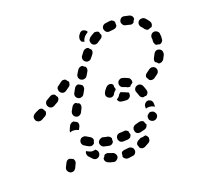

<svg xmlns="http://www.w3.org/2000/svg" viewBox="-106 -689 876 831"><g transform="rotate(-20 332.0 -274.0)"><path d="M339 -18Q343 -20 347 -20Q356 -21 365 -22Q374 -23 380 -18Q387 -14 388 -5Q389 -1 388 2Q387 6 385 9Q382 13 379 15Q375 17 371 17Q360 19 349 20Q342 20 337 16Q331 12 329 6Q329 5 329 5Q331 -2 331 -10Q331 -11 332 -12Q332 -13 333 -14Q336 -17 339 -18ZM267 -32Q262 -32 258 -29Q258 -29 258 -29Q255 -21 249 -16Q249 -13 249 -10Q249 -7 250 -5Q252 -1 255 2Q258 5 261 6Q272 11 283 13Q291 16 298 11Q305 7 308 -1Q309 -5 308 -9Q307 -13 305 -16Q303 -19 300 -22Q297 -24 293 -25Q285 -28 276 -31Q272 -33 267 -32ZM411 -33Q414 -36 417 -38Q424 -41 430 -45Q437 -44 444 -46Q448 -47 452 -48Q455 -47 457 -45Q459 -43 461 -40Q463 -37 464 -33Q464 -29 463 -25Q463 -21 460 -18Q458 -15 455 -13Q445 -7 435 -2Q428 1 422 0Q415 -2 411 -7Q411 -8 410 -9Q409 -16 406 -22Q406 -23 407 -24Q407 -25 407 -27Q409 -30 411 -33ZM130 -48Q129 -54 125 -59Q121 -60 118 -62Q114 -63 111 -65Q105 -66 100 -63Q95 -60 92 -54L83 -36Q79 -28 82 -20Q85 -13 92 -9Q96 -7 100 -7Q104 -7 108 -8Q111 -9 114 -12Q117 -15 119 -18L128 -37Q131 -42 130 -48ZM213 -62Q221 -62 229 -64Q231 -62 233 -60Q239 -54 239 -46Q239 -37 233 -31Q227 -25 219 -25Q211 -25 205 -31Q197 -39 189 -48Q187 -51 186 -55Q185 -59 185 -63Q185 -65 186 -67Q187 -70 189 -72Q193 -69 198 -67Q205 -63 213 -62ZM391 -88Q391 -89 390 -90Q388 -92 387 -93Q384 -95 380 -97Q377 -98 373 -97Q363 -96 353 -96Q345 -96 339 -90Q334 -84 334 -75Q334 -71 336 -68Q338 -64 340 -61Q343 -59 347 -57Q351 -56 355 -56Q365 -57 376 -57Q383 -58 388 -62Q392 -67 394 -73Q393 -75 393 -77Q391 -83 391 -88ZM269 -64Q261 -66 257 -73Q252 -80 254 -88Q256 -96 264 -100Q271 -105 279 -103Q288 -100 297 -99Q301 -98 304 -96Q308 -94 310 -91Q311 -90 311 -88Q312 -87 313 -86Q311 -80 312 -74Q312 -72 312 -71Q309 -64 303 -61Q297 -58 291 -59Q280 -61 269 -64ZM468 -106Q467 -107 466 -108Q465 -109 463 -110Q460 -112 456 -112Q452 -113 448 -112Q439 -109 429 -107Q425 -106 422 -103Q419 -101 417 -98Q415 -94 414 -90Q414 -86 415 -83Q416 -74 423 -70Q431 -66 439 -68Q449 -70 459 -73Q463 -74 466 -77Q469 -79 471 -83Q472 -85 473 -87Q474 -90 474 -92Q474 -93 473 -93Q469 -99 468 -106ZM216 -85Q212 -85 208 -87Q198 -92 189 -98Q182 -102 180 -110Q178 -119 183 -126Q187 -133 195 -134Q203 -136 210 -132Q218 -127 227 -122Q231 -120 234 -115Q237 -111 237 -105Q234 -100 233 -94Q232 -92 232 -91Q230 -89 228 -88Q226 -86 223 -86Q220 -84 216 -85ZM530 -111Q532 -119 527 -126Q525 -130 522 -132Q519 -134 515 -135Q511 -136 507 -136Q503 -135 500 -133L499 -132Q496 -130 493 -127Q491 -124 490 -120Q489 -116 490 -112Q490 -108 492 -105Q497 -98 505 -96Q513 -94 520 -98L521 -99Q528 -103 530 -111ZM520 -157Q529 -155 535 -150Q535 -152 535 -154Q535 -160 535 -166Q535 -170 533 -174Q532 -178 529 -180Q526 -183 522 -184Q519 -186 515 -186Q506 -185 501 -179Q495 -173 495 -165Q495 -160 495 -156Q499 -157 503 -158Q512 -159 520 -157ZM153 -181 162 -200Q165 -205 170 -208Q176 -211 182 -211Q185 -209 188 -207Q192 -205 195 -204Q199 -200 200 -194Q201 -188 198 -182L191 -168Q190 -168 189 -169Q181 -173 172 -174Q164 -175 156 -173Q154 -172 151 -171Q151 -174 152 -176Q152 -179 153 -181ZM481 -236Q477 -243 480 -251Q483 -259 490 -262Q498 -266 506 -263Q514 -260 517 -253Q522 -242 525 -231Q527 -224 525 -218Q522 -212 516 -208Q515 -208 514 -208Q507 -208 501 -206Q496 -207 492 -211Q488 -214 487 -219Q484 -228 481 -236ZM439 -251Q444 -249 448 -248Q449 -246 450 -244Q450 -242 450 -239Q450 -235 449 -232Q447 -228 444 -225Q441 -222 438 -221Q434 -219 430 -219Q418 -219 407 -221Q403 -221 400 -223Q396 -225 394 -228Q393 -230 392 -232Q391 -234 390 -236Q395 -239 400 -243Q405 -248 408 -255Q408 -255 409 -255Q412 -257 414 -260Q416 -260 418 -260Q424 -257 430 -255Q435 -254 439 -251ZM236 -266Q236 -272 232 -276Q228 -277 224 -279Q221 -281 219 -283Q216 -283 214 -283Q212 -283 210 -282Q207 -281 204 -278Q201 -276 199 -272L189 -254Q186 -247 188 -239Q191 -231 198 -227Q206 -223 213 -226Q221 -229 225 -236L234 -254Q237 -260 236 -266ZM391 -269Q389 -267 388 -265Q388 -265 388 -265Q385 -257 377 -254Q369 -251 362 -255Q354 -258 351 -266Q348 -273 352 -281Q352 -282 352 -282Q355 -288 360 -294Q364 -300 370 -305Q377 -310 385 -309Q393 -308 398 -301Q398 -296 398 -291Q399 -286 401 -281Q400 -278 398 -276Q397 -274 395 -273Q392 -271 391 -269ZM62 -268 73 -274Q76 -276 79 -279Q81 -282 82 -286Q83 -288 83 -290Q83 -292 83 -294Q81 -297 79 -300Q77 -303 76 -307Q71 -311 65 -312Q59 -312 54 -309L43 -304L36 -300Q29 -296 26 -288Q24 -280 28 -273Q29 -269 32 -267Q36 -264 39 -263Q43 -262 47 -262Q51 -263 55 -264ZM567 -311Q573 -316 582 -315Q590 -314 595 -308Q600 -301 599 -293Q598 -285 592 -280Q583 -273 574 -267Q568 -263 561 -264Q555 -264 550 -269Q549 -270 549 -272Q546 -277 543 -282Q542 -288 545 -293Q547 -297 552 -300Q560 -306 567 -311ZM435 -277Q427 -279 423 -286Q419 -293 421 -301Q423 -309 430 -313Q438 -318 446 -315Q458 -312 469 -306Q476 -303 478 -295Q481 -288 478 -281Q473 -278 468 -274Q466 -272 465 -269Q461 -268 457 -269Q453 -269 450 -271Q443 -275 435 -277ZM274 -336Q274 -342 270 -347Q266 -348 263 -351Q260 -352 257 -354Q255 -355 253 -355Q251 -354 249 -354Q245 -353 242 -350Q239 -348 237 -344L227 -326Q223 -319 225 -311Q228 -303 235 -299Q239 -297 242 -297Q246 -296 250 -298Q254 -299 257 -301Q260 -304 262 -307L272 -325Q275 -330 274 -336ZM150 -319Q153 -322 154 -326Q154 -328 154 -330Q154 -332 154 -334Q152 -336 150 -339Q148 -343 146 -347Q141 -350 135 -351Q129 -351 124 -348Q116 -343 107 -338Q99 -334 97 -326Q95 -318 99 -311Q103 -303 111 -301Q119 -299 126 -303Q136 -308 144 -313Q148 -315 150 -319ZM611 -366Q615 -374 622 -377Q630 -380 638 -376Q641 -375 644 -372Q647 -369 648 -365Q649 -361 649 -357Q649 -353 648 -350Q643 -339 637 -329Q635 -326 631 -324Q628 -321 624 -321Q621 -320 619 -320Q616 -320 613 -321Q613 -322 613 -322Q608 -328 601 -332Q599 -336 600 -341Q600 -346 603 -351Q607 -358 611 -366ZM219 -365Q221 -368 221 -372Q222 -374 222 -377Q221 -379 221 -381Q219 -383 217 -385Q214 -388 211 -393Q206 -395 200 -395Q194 -395 190 -391Q182 -385 174 -379Q170 -377 168 -374Q166 -371 165 -367Q165 -363 166 -359Q166 -355 169 -352Q173 -345 182 -343Q190 -342 197 -347Q205 -353 214 -359Q217 -361 219 -365ZM315 -404Q315 -410 312 -415Q308 -417 304 -420Q302 -422 300 -424Q294 -425 288 -423Q282 -420 278 -415Q273 -407 267 -397Q263 -390 265 -382Q267 -374 274 -370Q281 -366 289 -368Q297 -369 302 -377Q307 -385 312 -394Q315 -399 315 -404ZM625 -410Q623 -414 623 -418Q624 -422 624 -427Q624 -431 623 -435Q623 -439 624 -443Q626 -447 628 -450Q631 -453 634 -455Q638 -456 642 -457Q650 -457 656 -452Q663 -447 663 -438Q664 -433 664 -427Q664 -421 663 -415Q663 -408 658 -403Q654 -398 647 -397Q640 -400 631 -400Q631 -400 631 -400Q631 -401 630 -402Q629 -402 628 -403Q626 -406 625 -410ZM362 -467Q363 -472 361 -477Q356 -481 352 -486Q351 -487 351 -488Q345 -491 338 -489Q332 -488 327 -483Q321 -475 314 -466Q309 -460 310 -451Q311 -443 318 -438Q324 -433 332 -434Q341 -435 346 -442Q352 -450 358 -457Q361 -461 362 -467ZM613 -477Q610 -479 607 -482Q603 -489 597 -495Q591 -501 591 -510Q591 -518 597 -524Q603 -529 612 -529Q620 -529 626 -523Q634 -515 641 -504Q645 -498 644 -491Q643 -484 638 -479Q631 -478 625 -475Q623 -474 622 -474Q621 -474 621 -474Q621 -474 620 -474Q616 -475 613 -477ZM420 -512Q423 -517 423 -522Q419 -528 418 -536Q418 -536 418 -537Q416 -539 413 -540Q411 -542 408 -542Q404 -543 400 -543Q396 -542 393 -540Q383 -535 374 -528Q371 -525 369 -522Q367 -518 366 -515Q366 -511 367 -507Q368 -503 370 -500Q375 -493 383 -492Q391 -491 398 -496Q406 -501 413 -506Q417 -508 420 -512ZM333 -523Q330 -527 329 -532Q327 -537 329 -542Q329 -544 330 -546Q330 -548 331 -550L336 -557Q340 -564 348 -567Q356 -569 363 -564Q366 -563 369 -560Q371 -557 372 -554Q366 -550 361 -546Q354 -541 350 -534Q345 -527 344 -518Q342 -520 340 -521Q337 -522 333 -523ZM537 -525Q529 -526 524 -533Q519 -540 520 -548Q522 -556 528 -561Q535 -566 543 -564Q555 -562 566 -559Q573 -557 577 -551Q581 -545 580 -538Q575 -533 573 -527Q572 -525 571 -523Q567 -521 563 -520Q558 -519 554 -521Q546 -523 537 -525ZM489 -528Q485 -527 482 -526Q472 -525 463 -524Q459 -523 455 -524Q451 -525 448 -527Q445 -529 443 -533Q441 -536 440 -540Q438 -548 443 -555Q448 -562 456 -563Q467 -565 478 -566Q485 -567 490 -563Q496 -560 498 -553Q498 -552 498 -552Q497 -545 498 -538Q497 -537 497 -536Q496 -534 495 -533Q493 -530 489 -528Z"/></g></svg>

Font: FRB American Cursive Dashed
Style: Bold Italic
Weight: 700
Italic angle: -25°
Version: Version 2.0;Modular Font Editor K font №1